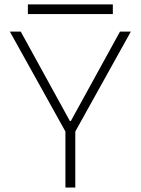

<svg xmlns="http://www.w3.org/2000/svg" viewBox="-20 -834 626 854"><path d="M271 0V-249L23.9 -693.4H72.3L291 -295.4H294.9L513.7 -693.4H562L314.9 -249V0ZM104 -771.5V-814.5H481.9V-771.5Z"/></svg>

Font: Caskaydia Cove ExtraLight
Style: Regular
Weight: 200
Monospace: yes
Designer: Aaron Bell
Foundry: Saja Typeworks
Version: Version 4.300; ttfautohint (v1.8.3)